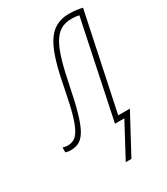

<svg xmlns="http://www.w3.org/2000/svg" viewBox="-235 -604 741 854"><g transform="rotate(-30 136.0 -177.0)"><path d="M152 172H181L287 -25H227L331 -518C314 -522 289 -526 264 -526C153 -526 116 -439 78 -240C42 -50 13 -21 -34 -21C-45 -21 -53 -23 -59 -25V0C-53 2 -45 4 -32 4C37 4 65 -47 105 -245C142 -429 173 -501 261 -501C277 -501 290 -499 300 -497L196 0H244Z"/></g></svg>

Font: Noto Sans ExtraCondensed Thin
Style: Italic
Weight: 100
Width: 2
Italic angle: -12°
Designer: Monotype Design Team
Foundry: Monotype Imaging Inc.
Version: Version 2.013